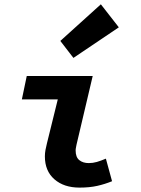

<svg xmlns="http://www.w3.org/2000/svg" viewBox="-20 -842 640 874"><path d="M341.9 12Q271 12 227.6 -25.9Q184.3 -63.7 184.3 -130.2Q184.3 -144.4 187 -159.3Q189.7 -174.3 193.7 -189.7L243 -389.4H79.5L101.8 -496.1H402L328.3 -183.4Q327.3 -176.6 325.8 -170.2Q324.3 -163.7 324.3 -157.2Q324.3 -126.4 341 -113Q357.6 -99.6 384.2 -99.6Q402.8 -99.6 420.9 -104.8Q438.9 -110 462 -119.8L490.1 -17.1Q457.7 -3.8 422.7 4.1Q387.7 12 341.9 12ZM314.2 -578.4 254.6 -655.7 439.1 -822.4 520.9 -717.6Z"/></svg>

Font: SourceCodeVF
Style: Italic
Weight: 200
Italic angle: -11°
Monospace: yes
Designer: Paul D. Hunt, Teo Tuominen
Foundry: Adobe
Version: Version 1.026;hotconv 1.1.0;makeotfexe 2.6.0